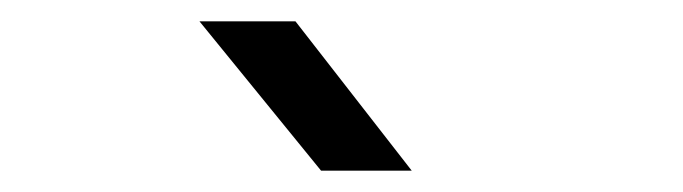

<svg xmlns="http://www.w3.org/2000/svg" viewBox="-20 -805 640 180"><path d="M366 -645 257 -785H167L281 -645Z"/></svg>

Font: Tekne LDO Light
Style: Regular
Weight: 300
Monospace: yes
Designer: Alessio Laiso, Mario Rullo, Paolo Rosset
Foundry: Alessio Laiso
Version: Version 1.000;hotconv 1.0.109;makeotfexe 2.5.65596